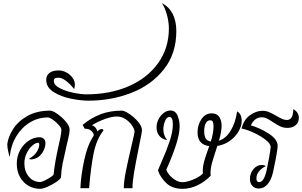

<svg xmlns="http://www.w3.org/2000/svg" viewBox="-20 -1189 1908 1213"><path d="M86 -156Q86 -201 106.5 -239Q127 -277 160.5 -299.5Q194 -322 229 -322Q246 -322 256.5 -312.5Q267 -303 267 -283Q267 -262 254.5 -236.5Q242 -211 222 -197Q214 -191 201 -186.5Q188 -182 177 -182Q169 -182 163 -185Q199 -207 213.5 -231.5Q228 -256 228 -276Q228 -287 219 -287Q205 -287 184.5 -269.5Q164 -252 149 -222Q134 -192 134 -157Q134 -106 162.5 -72.5Q191 -39 233 -39Q247 -39 282 -59Q317 -79 319 -88Q325 -157 351 -272Q353 -280 360.5 -316Q368 -352 368 -369Q368 -380 351.5 -399Q335 -418 314.5 -432.5Q294 -447 283 -447Q221 -447 169 -415.5Q117 -384 83 -328Q49 -272 42 -202H39Q38 -208 32 -232.5Q26 -257 26 -279Q32 -325 63 -374Q94 -423 153.5 -456.5Q213 -490 298 -490Q313 -490 343 -469Q373 -448 396.5 -420Q420 -392 420 -369Q420 -352 411.5 -315Q403 -278 401 -271Q384 -198 375.5 -155Q367 -112 365 -68Q359 -55 333.5 -38Q308 -21 279 -8.5Q250 4 233 4Q194 4 160.5 -15Q127 -34 106.5 -70Q86 -106 86 -156Z M272 -685Q272 -711 291.5 -727.5Q311 -744 352 -744Q376 -744 401 -730.5Q426 -717 442 -692Q453 -675 453 -653Q453 -641 448 -626Q426 -656 398.5 -677Q371 -698 350 -698Q336 -698 328 -694.5Q320 -691 320 -678Q320 -652 356 -633Q392 -614 441.5 -603.5Q491 -593 526 -593Q675 -593 793.5 -644.5Q912 -696 979.5 -791Q1047 -886 1047 -1010Q1047 -1049 1035 -1094Q1023 -1139 1003 -1169Q1048 -1146 1071 -1100.5Q1094 -1055 1094 -993Q1094 -850 1015 -750.5Q936 -651 809 -602Q682 -553 539 -553Q491 -553 428.5 -565.5Q366 -578 319 -607.5Q272 -637 272 -685Z M877 -367Q877 -353 857 -258Q837 -158 827 -99.5Q817 -41 817 0H762Q762 -41 775 -106Q788 -171 811 -269Q830 -347 830 -359Q830 -372 815 -395Q800 -418 774.5 -435.5Q749 -453 717 -453Q688 -453 644 -437.5Q600 -422 561 -398Q588 -388 595 -359Q611 -374 622 -374Q631 -374 634 -365Q590 -310 572 -222.5Q554 -135 543 0H488Q491 -79 512 -177Q533 -275 572 -332Q573 -348 557.5 -362Q542 -376 515 -376L502 -400Q558 -446 617.5 -468Q677 -490 750 -490Q766 -490 797.5 -469Q829 -448 853 -419Q877 -390 877 -367Z M1353 -267Q1330 -197 1320 -162Q1310 -127 1310 -94Q1310 -84 1311 -79Q1277 -43 1230 -19.5Q1183 4 1133 4Q1069 4 1031 -32Q993 -68 978 -112Q980 -120 998 -160Q1032 -238 1052 -297Q1072 -356 1072 -405Q1072 -450 1050 -450Q1033 -450 1022.5 -424Q1012 -398 1012 -371Q1012 -334 1036 -304Q1004 -309 986.5 -331Q969 -353 969 -384Q969 -411 981.5 -435.5Q994 -460 1014.5 -475.5Q1035 -491 1056 -491Q1088 -491 1101.5 -459Q1115 -427 1115 -391Q1115 -305 1031 -118Q1038 -91 1069.5 -64.5Q1101 -38 1133 -38Q1159 -38 1199 -54Q1239 -70 1262 -93Q1261 -98 1261 -109Q1261 -137 1268.5 -165Q1276 -193 1293 -241L1302 -266Q1228 -275 1228 -353Q1228 -399 1252.5 -436Q1277 -473 1318 -473Q1349 -473 1364.5 -451.5Q1380 -430 1380 -394Q1380 -356 1363 -300Q1408 -314 1438 -364.5Q1468 -415 1478 -485Q1492 -478 1499.5 -462.5Q1507 -447 1507 -426Q1507 -393 1487 -358.5Q1467 -324 1432 -299Q1397 -274 1353 -267ZM1312 -295Q1329 -349 1329 -391Q1329 -411 1324.5 -420Q1320 -429 1308 -429Q1289 -429 1279.5 -410Q1270 -391 1270 -360Q1270 -332 1279 -315.5Q1288 -299 1312 -295Z M1559 -59Q1559 -94 1581 -120.5Q1603 -147 1635 -147Q1650 -147 1659 -139Q1632 -126 1616 -106Q1600 -86 1600 -62Q1600 -38 1617 -38Q1647 -38 1664 -111Q1671 -142 1680.5 -195.5Q1690 -249 1690 -261Q1690 -280 1659.5 -304.5Q1629 -329 1585.5 -349.5Q1542 -370 1506 -377Q1520 -433 1559 -461Q1598 -489 1638 -489Q1660 -489 1678 -481.5Q1696 -474 1726 -457Q1750 -443 1764 -437Q1778 -431 1792 -431Q1811 -431 1821.5 -446Q1832 -461 1833 -499L1838 -497Q1868 -477 1868 -445Q1868 -415 1848 -398Q1828 -381 1796 -381Q1772 -381 1752 -390Q1732 -399 1705 -417Q1683 -432 1667 -440Q1651 -448 1633 -448Q1610 -448 1592.5 -434Q1575 -420 1565 -397Q1621 -381 1677.5 -345Q1734 -309 1734 -268Q1734 -236 1705 -102Q1695 -55 1671.5 -26.5Q1648 2 1615 2Q1590 2 1574.5 -14.5Q1559 -31 1559 -59Z"/></svg>

Font: Charmonman
Style: Regular
Weight: 400
Designer: Ekaluck Peanpanawate
Foundry: Cadson Demak Co.,Ltd.
Version: Version 1.000; ttfautohint (v1.6)